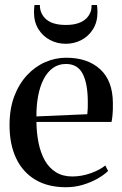

<svg xmlns="http://www.w3.org/2000/svg" viewBox="-20 -754 498 785"><path d="M250 11.5Q175.5 11.5 124 -19.5Q72.5 -50.5 45.8 -107.2Q19 -164 19 -242.5Q19 -309 38.2 -360Q57.5 -411 90.5 -446.5Q123.5 -482 165 -500Q206.5 -518 250.5 -518Q338 -518 389.2 -471.2Q440.5 -424.5 441.5 -335Q442 -304 440.2 -285.5Q438.5 -267 436 -255.5H129Q129.5 -209.5 137.8 -169.2Q146 -129 163.2 -98.2Q180.5 -67.5 208.5 -50Q236.5 -32.5 275.5 -32.5Q314 -32.5 351.5 -46Q389 -59.5 410.5 -77.5L422 -55Q405 -38.5 378 -23.2Q351 -8 318 1.8Q285 11.5 250 11.5ZM129 -278 337 -287Q338.5 -300.5 338.8 -312.2Q339 -324 339 -336.5Q339 -411.5 318.2 -452Q297.5 -492.5 249.5 -492.5Q219 -492.5 196 -475.8Q173 -459 158 -429.5Q143 -400 135.8 -361Q128.5 -322 129 -278ZM249 -575Q214 -575 184.5 -590.5Q155 -606 137 -635Q119 -664 119 -704Q119 -713 119.5 -719.2Q120 -725.5 121 -733.5H143Q143 -728 143.5 -722.5Q144 -717 145.5 -712Q151 -693 164 -679.5Q177 -666 198.2 -659Q219.5 -652 249 -652Q278.5 -652 299.5 -659Q320.5 -666 333.8 -679.5Q347 -693 352.5 -712Q353.5 -717 354 -722.5Q354.5 -728 354.5 -733.5H376.5Q377.5 -725.5 378 -719.2Q378.5 -713 378.5 -704Q378.5 -664 360.5 -635Q342.5 -606 313 -590.5Q283.5 -575 249 -575Z"/></svg>

Font: Merriweather 144pt
Style: Regular
Weight: 400
Version: Version 2.100